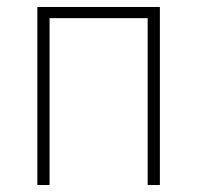

<svg xmlns="http://www.w3.org/2000/svg" viewBox="-20 -530 565 550"><path d="M87 0V-510H438V0H403V-478H122V0Z"/></svg>

Font: Saira Semi Condensed Thin
Style: Regular
Weight: 100
Width: 4
Designer: Hector Gatti with collaboration of the Omnibus-Type team
Foundry: Omnibus-Type
Version: Version 1.001; ttfautohint (v1.8)